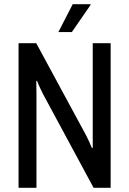

<svg xmlns="http://www.w3.org/2000/svg" viewBox="-20 -891 613 911"><path d="M257 -739 325 -871H409L410 -868L321 -739ZM68 0V-686H152L389 -248Q394 -238 402.5 -220Q411 -202 416 -189H420Q420 -205 420 -222Q420 -239 420 -250V-686H505V0H424L184 -445Q179 -455 170.5 -473Q162 -491 156 -507H152Q152 -492 152.5 -474Q153 -456 153 -442V0Z"/></svg>

Font: Archivo Condensed
Style: Regular
Weight: 400
Width: 3
Designer: Hector Gatti
Foundry: Omnibus-Type
Version: Version 2.001; ttfautohint (v1.8.3)